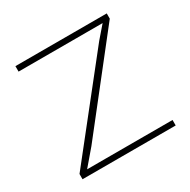

<svg xmlns="http://www.w3.org/2000/svg" viewBox="-120 -615 724 730"><g transform="rotate(-30 242.0 -250.0)"><path d="M42 0V-23L360 -424L405 -476H333H36V-500H437V-477L134 -92L76 -24H161H451V0Z"/></g></svg>

Font: Work Sans ExtraLight
Style: Regular
Weight: 200
Designer: Wei Huang
Foundry: Wei Huang
Version: Version 2.010; ttfautohint (v1.8.3)